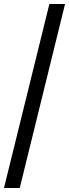

<svg xmlns="http://www.w3.org/2000/svg" viewBox="-20 -828 348 968"><path d="M0 120 229 -808H308L79.5 120Z"/></svg>

Font: Encode Sans SC
Style: Regular
Weight: 400
Version: Version 3.002